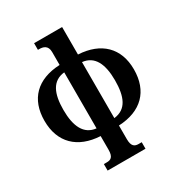

<svg xmlns="http://www.w3.org/2000/svg" viewBox="-225 -912 1215 1300"><g transform="rotate(-30 382.5 -262.0)"><path d="M235 236H531V185H507C478 185 454 175 454 117V10C632 2 732 -99 732 -269C732 -436 629 -536 454 -545V-760H235V-708H246C274 -708 311 -700 311 -647V-546C132 -538 33 -438 33 -269C33 -99 137 1 311 10V117C311 175 288 185 258 185H235ZM313 -49C220 -59 181 -140 181 -269C181 -397 217 -477 313 -487ZM452 -49V-487C546 -477 584 -396 584 -269C584 -141 550 -60 452 -49Z"/></g></svg>

Font: Noto Serif SemiCondensed
Style: Bold
Weight: 700
Width: 4
Designer: Monotype Design Team
Foundry: Monotype Imaging Inc.
Version: Version 2.015